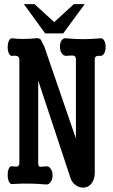

<svg xmlns="http://www.w3.org/2000/svg" viewBox="-20 -877 540 915"><path d="M72.3 -591.8V-100.6Q72.3 -87.9 64.5 -84Q59.6 -82 45.9 -84H40Q28.3 -87.9 22.5 -74.2Q16.6 -62.5 16.6 -43Q16.6 -24.4 22.5 -11.7Q28.3 2 40 0Q86.9 -2.9 119.1 -2Q153.3 -2 198.2 2Q212.9 3.9 221.7 -10.7Q230.5 -22.5 230.5 -41Q230.5 -60.5 221.7 -72.3Q212.9 -86.9 198.2 -84H192.4Q174.8 -81.1 168.9 -83Q162.1 -85.9 162.1 -100.6V-493.2L318.4 -21.5Q328.1 -1 347.7 9.8Q366.2 19.5 384.8 16.6Q405.3 12.7 417 -3.9Q431.6 -23.4 431.6 -54.7V-593.8Q431.6 -606.4 440.4 -609.4Q445.3 -611.3 454.1 -611.3L456.1 -610.4Q468.8 -609.4 476.6 -623Q483.4 -634.8 483.4 -653.3Q483.4 -671.9 476.6 -683.6Q468.8 -697.3 456.1 -694.3Q416 -690.4 376 -690.4Q335.9 -690.4 297.9 -694.3Q282.2 -697.3 273.4 -684.6Q265.6 -672.9 265.6 -654.3Q265.6 -636.7 273.4 -624Q282.2 -610.4 297.9 -610.4L298.8 -611.3Q326.2 -613.3 333 -611.3Q341.8 -608.4 341.8 -593.8V-216.8L190.4 -657.2L185.5 -666Q177.7 -683.6 172.9 -689.5Q163.1 -697.3 146.5 -694.3Q120.1 -691.4 89.8 -691.4Q58.6 -691.4 40 -694.3Q28.3 -696.3 22.5 -682.6Q16.6 -670.9 16.6 -652.3Q16.6 -634.8 22.5 -622.1Q28.3 -609.4 40 -610.4L41 -611.3Q56.6 -612.3 62.5 -609.4Q72.3 -606.4 72.3 -591.8ZM144.5 -857.4H93.8L195.3 -717.8H281.2L383.8 -857.4H332L238.3 -771.5Z"/></svg>

Font: GungsuhChe
Style: Regular
Weight: 400
Monospace: yes
Version: Version 2.21